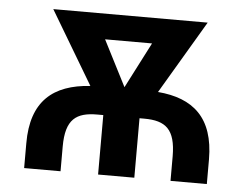

<svg xmlns="http://www.w3.org/2000/svg" viewBox="-44 -598 831 651"><g transform="rotate(5 371.5 -272.5)"><path d="M184.3 0V-84.2C184.3 -177.6 220.5 -202.4 291.9 -202.4H312.1V0H435.4V-202.4H451.7C524.9 -202.4 558.2 -175.1 558.6 -84.2V0H682.2V-84.2C681.8 -225.9 610.4 -286.6 490.1 -296.5L637.4 -545.5H111.9L259.9 -296.9C133.9 -288.7 60 -228.3 60.4 -84.2V0ZM295.8 -458.8H455.6L375.4 -302.9Z"/></g></svg>

Font: Magic Ui Pro Semi Bold
Style: Regular
Weight: 600
Designer: Stefan Endress, Andreas Faust
Version: Version 1.000;FEAKit 1.0